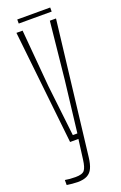

<svg xmlns="http://www.w3.org/2000/svg" viewBox="-165 -707 601 953"><g transform="rotate(-20 136.0 -230.5)"><path d="M70.5 200Q59 200 41.5 198.5Q24 197 13 195V168.5Q24 170.5 38.5 171.8Q53 173 68.5 173Q104.5 173 116 158.2Q127.5 143.5 132.5 104L146 0H102L37 -600H69.5L95.5 -298.5L126.5 -27.5H150.5L182.5 -298.5L213.5 -600H246L163 103Q159 137.5 149.2 158.8Q139.5 180 120.5 190Q101.5 200 70.5 200ZM63.5 -661H237.5V-639.5H63.5Z"/></g></svg>

Font: Big Shoulders Display Thin ExtraLight
Style: Regular
Weight: 250
Version: Version 2.002